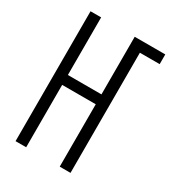

<svg xmlns="http://www.w3.org/2000/svg" viewBox="-178 -838 855 941"><g transform="rotate(30 250.0 -367.5)"><path d="M56 0V-735H116V-409H306V-735H479V-680H367V0H306V-353H116V0Z"/></g></svg>

Font: Iosevka SS18 Light
Style: Regular
Weight: 300
Monospace: yes
Designer: Belleve Invis
Foundry: Belleve Invis
Version: Version 25.1.1; ttfautohint (v1.8.4)